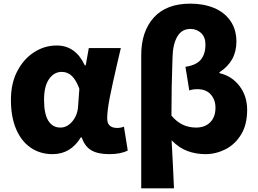

<svg xmlns="http://www.w3.org/2000/svg" viewBox="-20 -833 1417 1055"><path d="M40 -283Q40 -377 76 -444Q111 -510 168 -546.5Q225 -583 292 -583Q395 -583 446 -474H451L468 -569H644Q628 -499 625 -488Q598 -372 583.5 -299Q569 -226 569 -182Q569 -130 624 -130Q643 -130 661 -137L682 -6Q644 14 580 14Q518 14 482 -7Q446 -28 429 -78H424Q368 14 269 14Q200 14 148 -22Q96 -58 68 -125Q40 -192 40 -283ZM409 -248 416 -345Q399 -392 375.5 -415Q352 -438 319 -438Q277 -438 249.5 -398.5Q222 -359 222 -285Q222 -207 245.5 -169.5Q269 -132 312 -132Q349 -132 377.5 -166Q406 -200 409 -248Z M1026 -813Q1098 -813 1155.5 -789.5Q1213 -766 1246 -718.5Q1279 -671 1279 -604Q1279 -496 1186 -436V-431Q1253 -416 1295.5 -361Q1338 -306 1338 -229Q1338 -147 1304 -92.5Q1270 -38 1217.5 -12Q1165 14 1109 14Q1057 14 1010.5 -3Q964 -20 923 -62Q926 -19 930 72L936 202H756V-529Q756 -660 825 -736.5Q894 -813 1026 -813ZM1164 -241Q1164 -285 1138 -314Q1112 -343 1065 -343Q1038 -343 1020 -336L999 -466Q1060 -475 1084.5 -506.5Q1109 -538 1109 -587Q1109 -629 1085 -651.5Q1061 -674 1026 -674Q979 -674 954.5 -632.5Q930 -591 928 -519Q922 -359 922 -198Q976 -132 1057 -132Q1106 -132 1135 -161Q1164 -190 1164 -241Z"/></svg>

Font: Merged Yaku Han JP Black
Style: Regular
Weight: 900
Designer: Ryoko NISHIZUKA 西塚涼子 (kana, bopomofo & ideographs); Paul D. Hunt (Latin, Greek & Cyrillic); Sandoll Communications 산돌커뮤니
Foundry: Adobe
Version: Version 2.004